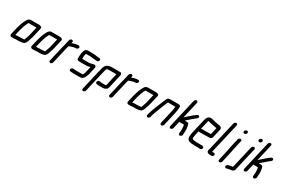

<svg xmlns="http://www.w3.org/2000/svg" viewBox="107 -2003 5143 3510"><g transform="rotate(30 2679.0 -247.5)"><path d="M91 -1C96 0 103 0 112 0H135C150 0 171 -4 186 -4H243C254 -4 268 -7 280 -7C285 -8 289 -8 293 -8C305 -9 322 -14 333 -16C376 -27 392 -74 407 -122L414 -144C421 -161 423 -165 429 -187L480 -405C484 -424 472 -440 453 -440H449C443 -445 436 -448 428 -448H247C189 -448 162 -378 140 -329C120 -285 108 -235 93 -185L60 -43C55 -22 70 -1 91 -1ZM307 -78C302 -78 296 -78 289 -77L270 -75C266 -74 262 -74 259 -74H200C185 -74 165 -70 151 -70H136L162 -183C175 -228 188 -274 205 -315C215 -337 223 -359 237 -378H403L360 -189C355 -171 352 -168 347 -152L339 -130C333 -113 331 -102 324 -86L323 -82C318 -81 312 -78 307 -78Z M527 -1C532 0 539 0 548 0H571C586 0 607 -4 622 -4H679C690 -4 704 -7 716 -7C721 -8 725 -8 729 -8C741 -9 758 -14 769 -16C812 -27 828 -74 843 -122L850 -144C857 -161 859 -165 865 -187L916 -405C920 -424 908 -440 889 -440H885C879 -445 872 -448 864 -448H683C625 -448 598 -378 576 -329C556 -285 544 -235 529 -185L496 -43C491 -22 506 -1 527 -1ZM743 -78C738 -78 732 -78 725 -77L706 -75C702 -74 698 -74 695 -74H636C621 -74 601 -70 587 -70H572L598 -183C611 -228 624 -274 641 -315C651 -337 659 -359 673 -378H839L796 -189C791 -171 788 -168 783 -152L775 -130C769 -113 767 -102 760 -86L759 -82C754 -81 748 -78 743 -78Z M1034 -476 1010 -374C1004 -350 996 -319 990 -294L917 21C913 40 926 56 945 56C964 56 983 40 987 21L1060 -295C1066 -320 1075 -351 1080 -374L1081 -376C1094 -380 1102 -384 1116 -390L1161 -404C1171 -406 1184 -410 1195 -410C1200 -411 1205 -411 1210 -411H1220C1239 -411 1259 -427 1263 -446C1267 -465 1255 -481 1236 -481H1226C1219 -481 1213 -481 1207 -480C1192 -480 1176 -475 1161 -472C1141 -467 1119 -459 1099 -453L1104 -476C1109 -496 1097 -511 1078 -511C1059 -511 1039 -496 1034 -476Z M1678 -471H1672C1663 -471 1650 -474 1642 -474C1639 -474 1636 -474 1631 -475C1604 -478 1576 -484 1548 -484H1528C1521 -485 1514 -485 1508 -485H1423C1404 -485 1387 -475 1373 -455C1365 -444 1360 -434 1358 -425L1348 -383C1346 -376 1347 -369 1346 -362C1343 -341 1341 -326 1342 -307C1342 -295 1340 -284 1340 -273C1338 -245 1360 -232 1392 -232H1543C1572 -232 1595 -242 1620 -248L1590 -118C1587 -107 1582 -97 1579 -89L1573 -75C1571 -70 1568 -67 1565 -62C1558 -62 1551 -60 1543 -60H1418C1400 -60 1384 -64 1367 -64H1360C1341 -65 1321 -48 1317 -30C1313 -11 1325 5 1343 6H1350C1368 6 1384 10 1402 10H1527C1565 10 1599 3 1616 -24C1628 -40 1637 -57 1645 -78C1650 -90 1656 -102 1660 -118L1697 -277C1702 -299 1686 -322 1663 -322C1625 -322 1594 -302 1559 -302H1413C1414 -328 1411 -354 1418 -383L1426 -415H1510C1517 -414 1524 -414 1531 -414C1563 -414 1592 -404 1624 -404C1633 -404 1647 -401 1656 -401H1662C1682 -401 1701 -417 1705 -436C1709 -455 1698 -471 1678 -471Z M1764 166 1854 -226C1857 -240 1867 -273 1870 -286L1882 -337C1884 -345 1889 -353 1893 -360L1906 -364C1913 -366 1923 -370 1933 -370H2095L2034 -102C2030 -101 2024 -100 2019 -99H1935C1923 -101 1909 -103 1898 -105C1855 -115 1829 -43 1870 -37C1886 -32 1908 -29 1929 -29H2006C2047 -31 2092 -52 2101 -93L2168 -382C2175 -411 2164 -440 2134 -440H1949C1938 -439 1928 -438 1919 -436C1878 -425 1848 -414 1828 -376C1823 -364 1815 -352 1812 -337L1800 -285C1797 -272 1787 -240 1784 -226L1694 166C1690 184 1703 201 1721 201C1739 201 1760 184 1764 166Z M2292 -476 2268 -374C2262 -350 2254 -319 2248 -294L2175 21C2171 40 2184 56 2203 56C2222 56 2241 40 2245 21L2318 -295C2324 -320 2333 -351 2338 -374L2339 -376C2352 -380 2360 -384 2374 -390L2419 -404C2429 -406 2442 -410 2453 -410C2458 -411 2463 -411 2468 -411H2478C2497 -411 2517 -427 2521 -446C2525 -465 2513 -481 2494 -481H2484C2477 -481 2471 -481 2465 -480C2450 -480 2434 -475 2419 -472C2399 -467 2377 -459 2357 -453L2362 -476C2367 -496 2355 -511 2336 -511C2317 -511 2297 -496 2292 -476Z M2559 -1C2564 0 2571 0 2580 0H2603C2618 0 2639 -4 2654 -4H2711C2722 -4 2736 -7 2748 -7C2753 -8 2757 -8 2761 -8C2773 -9 2790 -14 2801 -16C2844 -27 2860 -74 2875 -122L2882 -144C2889 -161 2891 -165 2897 -187L2948 -405C2952 -424 2940 -440 2921 -440H2917C2911 -445 2904 -448 2896 -448H2715C2657 -448 2630 -378 2608 -329C2588 -285 2576 -235 2561 -185L2528 -43C2523 -22 2538 -1 2559 -1ZM2775 -78C2770 -78 2764 -78 2757 -77L2738 -75C2734 -74 2730 -74 2727 -74H2668C2653 -74 2633 -70 2619 -70H2604L2630 -183C2643 -228 2656 -274 2673 -315C2683 -337 2691 -359 2705 -378H2871L2828 -189C2823 -171 2820 -168 2815 -152L2807 -130C2801 -113 2799 -102 2792 -86L2791 -82C2786 -81 2780 -78 2775 -78Z M3026 -7 3032 -34C3033 -39 3034 -47 3038 -58C3041 -69 3044 -78 3047 -87C3070 -150 3098 -215 3120 -277C3127 -294 3133 -305 3138 -322C3147 -347 3160 -371 3170 -395H3325L3323 -375C3321 -349 3317 -322 3310 -292L3245 -8C3241 11 3253 27 3272 27C3291 27 3311 11 3315 -8L3380 -292C3389 -331 3393 -371 3397 -406C3404 -445 3390 -465 3348 -465H3172C3139 -468 3117 -441 3105 -412C3104 -409 3103 -406 3101 -401C3091 -378 3079 -353 3071 -329C3063 -308 3051 -282 3042 -258C3030 -225 3017 -196 3004 -162C2990 -120 2973 -80 2962 -34L2956 -7C2952 11 2965 28 2983 28C3001 28 3022 11 3026 -7Z M3606 -690C3588 -690 3567 -673 3563 -655L3421 -39C3417 -21 3430 -4 3448 -4C3466 -4 3487 -21 3491 -39L3525 -188C3526 -189 3529 -190 3530 -191H3624C3625 -190 3625 -188 3626 -186C3631 -169 3630 -150 3633 -131C3636 -112 3634 -88 3634 -67C3634 -38 3621 1 3639 16C3661 34 3699 10 3702 -19C3702 -26 3702 -31 3703 -41C3706 -62 3704 -82 3707 -103C3709 -120 3706 -141 3704 -156C3700 -186 3698 -215 3688 -240C3680 -254 3668 -261 3651 -261H3603C3608 -268 3611 -270 3620 -279C3654 -308 3685 -337 3718 -364L3752 -392C3767 -404 3787 -414 3794 -434C3804 -463 3773 -483 3743 -463C3733 -456 3724 -450 3714 -442L3679 -413C3664 -401 3645 -385 3631 -372C3610 -351 3572 -324 3554 -300L3551 -297L3633 -655C3637 -673 3624 -690 3606 -690Z M4047 -284H3953C3946 -284 3939 -282 3932 -278L3972 -449C3973 -452 3975 -457 3977 -463C3978 -466 3978 -469 3980 -472C3983 -471 3985 -471 3986 -471L4005 -466C4020 -463 4039 -458 4053 -454C4067 -452 4084 -449 4094 -445C4108 -443 4118 -441 4131 -438L4148 -436C4155 -435 4166 -433 4171 -430L4138 -286H4109C4096 -286 4062 -284 4047 -284ZM4093 -216H4147C4169 -214 4196 -234 4201 -257L4244 -440C4252 -484 4216 -501 4174 -505L4157 -508L4142 -510C4129 -512 4119 -516 4105 -518C4082 -524 4057 -530 4035 -535C4020 -538 4010 -542 3993 -542C3942 -542 3914 -500 3902 -449L3831 -142C3828 -130 3827 -119 3825 -108C3820 -72 3816 -43 3824 -18C3837 27 3885 42 3952 42C3962 42 3972 44 3983 44H4075C4082 44 4084 46 4089 47C4109 53 4130 37 4138 22C4156 -13 4121 -26 4091 -26H3989C3982 -27 3975 -28 3968 -28C3963 -28 3959 -28 3953 -29C3930 -29 3913 -35 3897 -41C3892 -47 3888 -61 3891 -72C3893 -95 3895 -116 3901 -143L3919 -219C3924 -216 3929 -214 3936 -214H4030C4045 -214 4080 -216 4093 -216Z M4398 -661 4251 -24C4250 -21 4249 -18 4247 -15C4233 26 4266 50 4308 50C4315 51 4321 51 4328 51L4339 52C4349 53 4359 50 4367 44C4395 25 4390 -15 4361 -17L4350 -18L4327 -20H4320L4468 -661C4472 -679 4459 -696 4441 -696C4423 -696 4402 -679 4398 -661Z M4610 -448 4568 -265C4557 -217 4552 -171 4539 -123L4501 45C4497 64 4510 80 4529 80C4548 80 4567 64 4571 45L4599 -79L4609 -122C4621 -168 4627 -218 4638 -265L4680 -448C4684 -466 4672 -483 4654 -483C4636 -483 4614 -466 4610 -448ZM4636 -636C4631 -616 4645 -599 4665 -599C4685 -599 4704 -615 4708 -634C4713 -654 4700 -672 4679 -672C4659 -672 4640 -655 4636 -636Z M4897 -442 4788 29C4765 31 4745 35 4725 40C4703 46 4683 47 4670 64C4647 93 4668 123 4699 115C4720 108 4740 106 4763 101C4778 98 4790 98 4805 95C4825 91 4848 73 4853 50L4967 -442C4971 -461 4960 -477 4941 -477C4922 -477 4901 -461 4897 -442ZM4949 -638C4944 -618 4958 -601 4978 -601C4997 -601 5017 -617 5021 -636C5026 -656 5013 -674 4993 -674C4974 -674 4953 -657 4949 -638Z M5168 -690C5150 -690 5129 -673 5125 -655L4983 -39C4979 -21 4992 -4 5010 -4C5028 -4 5049 -21 5053 -39L5087 -188C5088 -189 5091 -190 5092 -191H5186C5187 -190 5187 -188 5188 -186C5193 -169 5192 -150 5195 -131C5198 -112 5196 -88 5196 -67C5196 -38 5183 1 5201 16C5223 34 5261 10 5264 -19C5264 -26 5264 -31 5265 -41C5268 -62 5266 -82 5269 -103C5271 -120 5268 -141 5266 -156C5262 -186 5260 -215 5250 -240C5242 -254 5230 -261 5213 -261H5165C5170 -268 5173 -270 5182 -279C5216 -308 5247 -337 5280 -364L5314 -392C5329 -404 5349 -414 5356 -434C5366 -463 5335 -483 5305 -463C5295 -456 5286 -450 5276 -442L5241 -413C5226 -401 5207 -385 5193 -372C5172 -351 5134 -324 5116 -300L5113 -297L5195 -655C5199 -673 5186 -690 5168 -690Z"/></g></svg>

Font: Electronic
Style: BdIt
Weight: 700
Version: Version 1.011